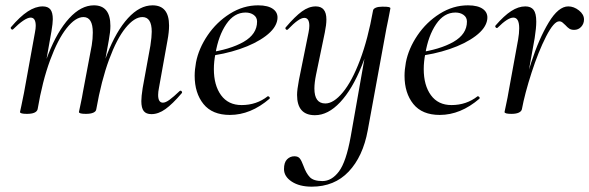

<svg xmlns="http://www.w3.org/2000/svg" viewBox="-20 -419 2210 720"><path d="M510 -40Q510 -57 515 -89L544 -248Q549 -281 549 -300Q549 -355 514 -355Q484 -355 451 -314.5Q418 -274 389 -195.5Q360 -117 341 -9L327 -10Q347 -127 381.5 -215Q416 -303 460 -351Q504 -399 552 -399Q614 -399 614 -323Q614 -299 608 -267L576 -89Q573 -74 573 -63Q573 -34 591 -34Q601 -34 616 -45Q631 -56 653 -77Q655 -79 657 -79Q660 -79 662 -75.5Q664 -72 661 -69Q627 -29 600.5 -10Q574 9 548 9Q528 9 519 -2.5Q510 -14 510 -40ZM55 1 60 -22 70 -71 111 -297Q114 -312 114 -322Q114 -353 95 -353Q84 -353 67 -341.5Q50 -330 29 -309Q28 -308 26 -308Q23 -308 21 -311.5Q19 -315 21 -317Q55 -357 84 -376Q113 -395 140 -395Q160 -395 169 -383.5Q178 -372 178 -347Q178 -332 173 -302L121 -9Q116 8 81 8Q55 8 55 1ZM276 1Q277 -5 282.5 -30Q288 -55 291 -74L324 -249Q328 -273 328 -297Q328 -355 293 -355Q263 -355 230 -313.5Q197 -272 168 -193.5Q139 -115 121 -9L106 -10Q126 -126 160.5 -214Q195 -302 239.5 -350.5Q284 -399 332 -399Q394 -399 394 -322Q394 -300 388 -268L341 -9Q340 -1 330 3.5Q320 8 302 8Q276 8 276 1Z M710 -135Q710 -157 715 -185Q725 -237 758.5 -286.5Q792 -336 842 -367.5Q892 -399 948 -399Q986 -399 1005 -384.5Q1024 -370 1020 -345Q1015 -313 976.5 -284Q938 -255 879 -235Q820 -215 755 -208L757 -221Q843 -233 893.5 -262Q944 -291 944 -338Q944 -354 931.5 -363Q919 -372 901 -372Q858 -372 828.5 -328.5Q799 -285 788 -218Q782 -188 782 -160Q782 -99 809 -62Q836 -25 886 -25Q942 -25 984 -58H985Q988 -58 990.5 -55Q993 -52 991 -49Q920 12 842 12Q776 12 743 -29Q710 -70 710 -135Z M1045 215Q1045 190 1056.5 178.5Q1068 167 1084 167Q1098 167 1104.5 175.5Q1111 184 1118 203Q1128 231 1142 245.5Q1156 260 1189 260Q1224 260 1251 224Q1278 188 1295 94L1364 -297L1379 -380Q1380 -386 1389 -390Q1398 -394 1414 -394Q1432 -394 1438 -392.5Q1444 -391 1444 -388Q1443 -383 1441 -372Q1439 -361 1436 -346L1429 -312L1359 70Q1341 168 1287.5 224.5Q1234 281 1149 281Q1103 281 1074 262Q1045 243 1045 215ZM1094 -63Q1094 -82 1101 -119L1137 -297Q1140 -312 1140 -322Q1140 -352 1121 -352Q1101 -352 1060 -309Q1058 -307 1056 -307Q1053 -307 1051 -310.5Q1049 -314 1052 -317Q1086 -357 1112 -376Q1138 -395 1164 -395Q1204 -395 1204 -346Q1204 -326 1198 -297L1165 -138Q1159 -108 1159 -87Q1159 -31 1200 -31Q1231 -31 1265.5 -72.5Q1300 -114 1330 -193.5Q1360 -273 1379 -380L1392 -376Q1372 -260 1336.5 -172Q1301 -84 1255.5 -35.5Q1210 13 1161 13Q1094 13 1094 -63Z M1497 -135Q1497 -157 1502 -185Q1512 -237 1545.5 -286.5Q1579 -336 1629 -367.5Q1679 -399 1735 -399Q1773 -399 1792 -384.5Q1811 -370 1807 -345Q1802 -313 1763.5 -284Q1725 -255 1666 -235Q1607 -215 1542 -208L1544 -221Q1630 -233 1680.5 -262Q1731 -291 1731 -338Q1731 -354 1718.5 -363Q1706 -372 1688 -372Q1645 -372 1615.5 -328.5Q1586 -285 1575 -218Q1569 -188 1569 -160Q1569 -99 1596 -62Q1623 -25 1673 -25Q1729 -25 1771 -58H1772Q1775 -58 1777.5 -55Q1780 -52 1778 -49Q1707 12 1629 12Q1563 12 1530 -29Q1497 -70 1497 -135Z M2111 -395Q2132 -395 2151 -380Q2170 -365 2170 -346Q2170 -330 2159.5 -318.5Q2149 -307 2133 -307Q2122 -307 2115 -311.5Q2108 -316 2100 -325Q2095 -330 2089.5 -334.5Q2084 -339 2077 -339Q2057 -339 2028 -282.5Q1999 -226 1973.5 -147Q1948 -68 1937 -9L1927 -10Q1943 -95 1972 -184.5Q2001 -274 2037.5 -334.5Q2074 -395 2111 -395ZM1872 1Q1873 -5 1878.5 -30Q1884 -55 1887 -74L1923 -271Q1927 -294 1927 -313Q1927 -353 1905 -353Q1884 -353 1846 -315Q1845 -314 1843 -314Q1840 -314 1838 -317.5Q1836 -321 1838 -323Q1870 -360 1897 -377.5Q1924 -395 1950 -395Q1971 -395 1981 -382Q1991 -369 1991 -338Q1991 -314 1985 -276L1937 -9Q1935 -1 1925 3.5Q1915 8 1898 8Q1872 8 1872 1Z"/></svg>

Font: Cormorant Infant Medium
Style: Italic
Weight: 500
Italic angle: -10°
Designer: Christian Thalmann (Catharsis Fonts)
Foundry: Catharsis Fonts
Version: Version 4.000